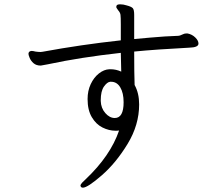

<svg xmlns="http://www.w3.org/2000/svg" viewBox="-20 -795 1040 890"><path d="M900 -593Q900 -575 857 -574Q703 -566 602 -556Q602 -453 604 -401Q625 -363 625 -311Q625 -216 571.5 -128Q518 -40 452 17.5Q386 75 364 75Q358 75 355 71Q353 67 353 66Q353 60 361 51.5Q369 43 377 36Q492 -73 532 -190Q527 -189 516 -189Q485 -189 455 -204Q425 -219 405.5 -252Q386 -285 386 -336Q386 -374 400.5 -405Q415 -436 438.5 -454.5Q462 -473 487 -474H493Q518 -474 542 -463L540 -550Q351 -529 202 -497Q178 -492 169 -491Q148 -491 135.5 -502Q123 -513 117.5 -526.5Q112 -540 112 -545Q112 -555 121 -558Q123 -559 127 -559Q131 -559 135.5 -558Q140 -557 144 -556Q158 -554 168 -554Q174 -554 177 -555Q356 -588 540 -608V-681Q540 -716 538.5 -726.5Q537 -737 528 -747Q526 -751 522.5 -755Q519 -759 519 -763L520 -768Q522 -775 537 -775Q552 -775 567 -770Q590 -764 596 -756.5Q602 -749 602 -726V-614Q675 -621 744 -626L807 -629Q813 -629 824 -634.5Q835 -640 843 -640H849Q870 -636 885 -621.5Q900 -607 900 -593ZM512 -248Q553 -248 553 -321Q553 -364 537.5 -390Q522 -416 495 -416H491Q477 -415 462 -394Q447 -373 447 -330V-327Q448 -294 468 -271Q488 -248 512 -248Z"/></svg>

Font: Fusion Kai T
Style: Regular
Weight: 400
Designer: Fontworks Inc.
Version: Version 24.134;May 13, 2024